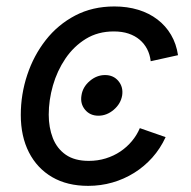

<svg xmlns="http://www.w3.org/2000/svg" viewBox="-20 -573 602 604"><path d="M289.6 -209Q263.2 -209 247.6 -227.8Q231.9 -246.6 236.3 -272.9Q240.2 -299.3 262.2 -318.1Q284.2 -336.9 310.5 -336.9Q336.9 -336.9 352.5 -318.1Q368.2 -299.3 364.3 -272.9Q359.9 -246.6 337.9 -227.8Q315.9 -209 289.6 -209ZM257.3 11.7Q191.4 11.7 144 -15.9Q96.7 -43.5 71 -93.8Q45.4 -144 45.4 -211.4Q45.4 -276.4 65.7 -337.4Q85.9 -398.4 124 -447Q162.1 -495.6 216.6 -524.2Q271 -552.7 339.8 -552.7Q380.4 -552.7 414.8 -542.2Q449.2 -531.7 475.3 -511.7Q501.5 -491.7 518.1 -463.4Q534.7 -435.1 540 -399.4L454.1 -380.4Q451.7 -401.4 442.9 -418.5Q434.1 -435.5 419.4 -448Q404.8 -460.4 384.5 -467.3Q364.3 -474.1 337.9 -474.1Q288.1 -474.1 250 -450.7Q211.9 -427.2 185.8 -388.7Q159.7 -350.1 146.5 -304Q133.3 -257.8 133.3 -212.4Q133.3 -171.9 146.2 -138.7Q159.2 -105.5 187 -86.2Q214.8 -66.9 259.3 -66.9Q287.6 -66.9 312.7 -74.7Q337.9 -82.5 358.6 -96.4Q379.4 -110.4 395 -129.2Q410.6 -147.9 419.9 -169.9L501 -141.6Q484.4 -105.5 459 -77.1Q433.6 -48.8 401.9 -29.1Q370.1 -9.3 333.5 1.2Q296.9 11.7 257.3 11.7Z"/></svg>

Font: Adwaita Sans
Style: Italic
Weight: 400
Italic angle: -9.39999°
Designer: Rasmus Andersson
Foundry: rsms
Version: Version 4.001;git-9221beed3